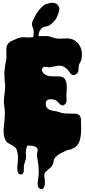

<svg xmlns="http://www.w3.org/2000/svg" viewBox="-20 -975 616 1385"><path d="M11 -284Q13 -303 15.5 -322.5Q18 -342 17 -362Q16 -378 14 -393.5Q12 -409 12 -424Q12 -435 11.5 -446Q11 -457 13 -469Q16 -502 23 -535Q28 -556 26.5 -578.5Q25 -601 26 -623Q27 -647 39 -661Q51 -675 72 -683Q89 -690 105 -697.5Q121 -705 139 -706Q157 -707 174.5 -705.5Q192 -704 210 -706Q227 -708 244.5 -711.5Q262 -715 280 -715Q300 -715 319 -714.5Q338 -714 357 -706Q372 -700 384.5 -698Q397 -696 409 -696Q421 -696 434 -697Q447 -698 463 -698Q494 -698 516.5 -684.5Q539 -671 552.5 -649.5Q566 -628 569.5 -601Q573 -574 567 -546Q564 -533 556.5 -521.5Q549 -510 548 -496Q546 -482 545.5 -468Q545 -454 533 -443Q521 -432 507.5 -434Q494 -436 485 -450Q477 -462 469 -471Q461 -480 448 -489Q436 -498 423 -500Q410 -502 396.5 -500.5Q383 -499 369 -495.5Q355 -492 342 -490Q336 -489 329.5 -490Q323 -491 316 -492Q309 -493 303 -493Q297 -493 292 -490Q286 -486 284 -480Q282 -474 283 -467.5Q284 -461 287.5 -455Q291 -449 295 -445Q308 -433 323 -429Q338 -425 354 -424.5Q370 -424 386.5 -424.5Q403 -425 419 -422Q440 -419 449 -403.5Q458 -388 460.5 -368Q463 -348 461 -326.5Q459 -305 459 -289Q459 -273 460 -254Q461 -235 450 -224Q440 -214 431.5 -214.5Q423 -215 416 -220.5Q409 -226 402 -234.5Q395 -243 388 -248Q382 -252 372.5 -255Q363 -258 352.5 -259Q342 -260 332.5 -257.5Q323 -255 317 -249Q311 -242 310 -233Q309 -224 311 -215Q313 -206 318.5 -198.5Q324 -191 330 -187Q347 -177 368.5 -175Q390 -173 407 -166Q430 -157 461.5 -156Q493 -155 518 -155Q564 -155 564 -110Q564 -89 565 -63Q566 -37 564 -11Q562 15 555 39Q548 63 531 79Q523 87 513 92.5Q503 98 493 102Q485 105 476.5 105.5Q468 106 462 109Q442 118 419 130Q396 142 380 159Q368 173 367 186.5Q366 200 359 215Q351 230 338 239.5Q325 249 314 260Q306 268 303 274.5Q300 281 299.5 288Q299 295 300 302Q301 309 303 319Q304 328 304 342Q304 356 300 368.5Q296 381 288 387Q280 393 266 385Q258 381 255 372.5Q252 364 251.5 355Q251 346 252.5 336.5Q254 327 255 320Q260 291 259.5 260.5Q259 230 255 200Q253 186 250 171Q247 156 247 141Q247 131 250.5 118.5Q254 106 249 97Q245 89 236.5 84.5Q228 80 218.5 78Q209 76 198.5 75.5Q188 75 181 75Q177 75 174.5 81.5Q172 88 170 96.5Q168 105 167 112.5Q166 120 166 123Q166 137 167.5 148Q169 159 166 173Q163 186 158 199.5Q153 213 152 227V245Q152 254 151 262Q150 270 146 276Q142 282 133 283Q119 285 113 275Q107 265 105.5 250.5Q104 236 105.5 221.5Q107 207 108 199Q110 176 109.5 155.5Q109 135 103 113Q99 98 90.5 89.5Q82 81 68 73Q54 65 41 58.5Q28 52 20 36Q6 8 6 -22Q6 -52 10 -82Q14 -113 15 -146Q16 -179 11 -209Q7 -229 8 -246Q9 -263 11 -284ZM381 -835Q365 -812 339 -794Q328 -786 315 -784.5Q302 -783 290 -778Q282 -774 275.5 -766Q269 -758 265 -750Q257 -730 258 -709Q259 -688 259 -667Q259 -645 254.5 -624Q250 -603 247 -582Q246 -575 245.5 -568Q245 -561 236 -560Q230 -559 227 -563Q224 -567 223.5 -573Q223 -579 223.5 -585.5Q224 -592 224 -596Q224 -607 225.5 -617Q227 -627 224 -638Q222 -647 220.5 -655.5Q219 -664 218 -675Q217 -688 219 -701Q221 -714 222.5 -726.5Q224 -739 223 -752Q222 -765 216 -777Q210 -789 210.5 -800.5Q211 -812 215 -822.5Q219 -833 225 -843.5Q231 -854 236 -864Q241 -875 250 -887Q259 -899 267 -909Q277 -920 287 -930Q297 -940 311 -945Q322 -949 335 -952Q348 -955 360.5 -955Q373 -955 384 -949.5Q395 -944 402 -932Q409 -921 408 -909Q407 -897 403 -885Q399 -872 394 -859Q389 -846 381 -835Z"/></svg>

Font: Double Feature
Style: Regular
Weight: 400
Designer: David Shetterly
Foundry: David Shetterly
Version: Version 2.100 1997 initial release